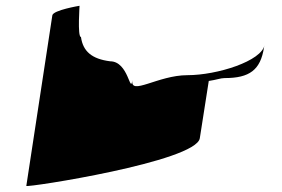

<svg xmlns="http://www.w3.org/2000/svg" viewBox="-20 -558 975 664"><path d="M71 85C70 92 659 1 671 -80L702 -278C729 -282 743 -288 757 -288C843 -288 881 -316 893 -394L895 -403C886 -347 731 -298 628 -298C526 -298 429 -225 438 -281C430 -230 425 -346 361 -346C298 -354 267 -380 260 -430C247 -430 256 -546 255 -538C255 -538 164 -523 161 -505Z"/></svg>

Font: Ampere
Style: SCUltExtIta
Weight: 400
Version: Version 1